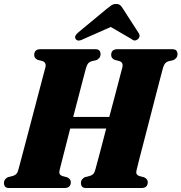

<svg xmlns="http://www.w3.org/2000/svg" viewBox="-30 -948 915 968"><path d="M270 -88Q265 -67.5 284 -60.5L309 -54Q327 -45 327 -30Q327 0 294.5 0H17.5Q1.5 0 -4.2 -7Q-10 -14 -10 -25.5Q-10 -36.5 -3.8 -44Q2.5 -51.5 10.5 -55L38 -62Q47.5 -65.5 53.2 -72Q59 -78.5 63 -94Q67 -109.5 77.8 -149.2Q88.5 -189 102.5 -242.5Q116.5 -296 131.8 -353.8Q147 -411.5 161 -464.8Q175 -518 185.2 -556.8Q195.5 -595.5 199.5 -610.5Q204 -632.5 184.5 -640L159 -646.5Q142.5 -655 142.5 -670.5Q142.5 -700 174.5 -700H449.5Q465.5 -700 471.2 -692.8Q477 -685.5 477 -675Q477 -664 470.8 -656.2Q464.5 -648.5 456.5 -645L429 -638.5Q419.5 -634.5 414.2 -628.2Q409 -622 404 -606.5Q400 -592 390.2 -554.5Q380.5 -517 367 -465.5Q353.5 -414 339 -358.5H521Q536 -414.5 549.8 -466.8Q563.5 -519 573.5 -557.5Q583.5 -596 587.5 -610.5Q592 -632.5 572.5 -640L547 -646.5Q530.5 -655 530.5 -670.5Q530.5 -700 562.5 -700H837.5Q853.5 -700 859.2 -692.8Q865 -685.5 865 -675Q865 -664 858.8 -656.2Q852.5 -648.5 844.5 -645L817 -638.5Q807.5 -634.5 802.2 -628.2Q797 -622 792 -606.5Q788 -592 777.8 -553Q767.5 -514 753.8 -460.8Q740 -407.5 725 -349.2Q710 -291 696 -237.2Q682 -183.5 671.8 -143.8Q661.5 -104 658 -88Q653 -67.5 672 -60.5L697 -54Q715 -45 715 -30Q715 0 682.5 0H405.5Q389.5 0 383.8 -7Q378 -14 378 -25.5Q378 -36.5 384.2 -44Q390.5 -51.5 398.5 -55L426 -62Q435.5 -65.5 441.2 -72Q447 -78.5 451 -94Q456.5 -113.5 471.8 -171.2Q487 -229 505.5 -300H324Q311.5 -251.5 300.5 -208.2Q289.5 -165 281.2 -133.2Q273 -101.5 270 -88ZM391.5 -751.5Q364.5 -736.5 353 -749.5Q340.5 -764 364 -784L504 -900Q519 -912.5 530 -920.2Q541 -928 555.5 -928Q570 -928 577.5 -920.5Q585 -913 592.5 -900L670.5 -779Q675.5 -769.5 672.8 -761.8Q670 -754 664 -749.5Q648.5 -737.5 632.5 -751.5L528.5 -812Z"/></svg>

Font: Fraunces 144pt Soft Black
Style: Italic
Weight: 900
Italic angle: -16°
Version: Version 1.000;[b76b70a41]